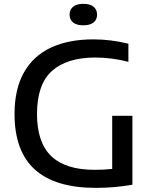

<svg xmlns="http://www.w3.org/2000/svg" viewBox="-20 -950 775 978"><path d="M654.5 -360V-9Q604 -0.5 559.8 3.2Q515.5 7 468.5 7Q261.5 7 158 -86Q54.5 -179 54 -368.5Q54 -496 102 -581Q150 -666 240 -707.8Q330 -749.5 456.5 -749.5Q543 -749.5 634 -727.5V-635Q550 -657 464.5 -657Q319.5 -656.5 244 -588Q168.5 -519.5 168.5 -369.5Q168.5 -224.5 241 -154.8Q313.5 -85 462 -85Q510.5 -85 551.5 -89.5V-360ZM334.5 -875.5Q334.5 -901 352.5 -915.8Q370.5 -930.5 404.5 -930.5Q438.5 -930.5 456.5 -915.8Q474.5 -901 474.5 -875.5Q474.5 -850 456.5 -835.5Q438.5 -821 404.5 -821Q370.5 -821 352.5 -835.5Q334.5 -850 334.5 -875.5Z"/></svg>

Font: Encode Sans Semi Expanded Medium
Style: Regular
Weight: 500
Width: 6
Designer: Multiple Designers
Foundry: Impallari Type
Version: Version 2.000